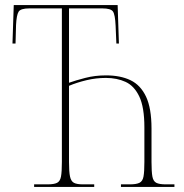

<svg xmlns="http://www.w3.org/2000/svg" viewBox="-20 -734 724 754"><path d="M114 0V-10H167Q192 -10 204 -16Q216 -22 219.5 -40.5Q223 -59 223 -98V-701H95Q61 -701 53 -688Q45 -675 43 -636L41 -563H29L34 -714H442L447 -563H437L434 -633Q432 -677 423.5 -689Q415 -701 382 -701H251V-409Q276 -418 314.5 -428Q353 -438 396 -438Q453 -438 492.5 -419Q532 -400 553.5 -354.5Q575 -309 575 -229V-98Q575 -59 578.5 -40.5Q582 -22 594 -16Q606 -10 631 -10H665V0H455V-10H490Q515 -10 527.5 -16Q540 -22 543.5 -40.5Q547 -59 547 -98V-234Q547 -313 527 -355Q507 -397 473 -412.5Q439 -428 396 -428Q357 -428 319.5 -419Q282 -410 251 -397V-98Q251 -59 255 -40.5Q259 -22 270.5 -16Q282 -10 306 -10H350V0Z"/></svg>

Font: Noto Serif Display SemiCondensed Thin
Style: Regular
Weight: 100
Width: 4
Designer: Monotype Design Team
Foundry: Monotype Imaging Inc.
Version: Version 2.009